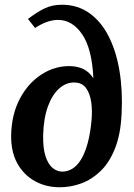

<svg xmlns="http://www.w3.org/2000/svg" viewBox="-20 -779 564 810"><path d="M232 11Q174 11 127 -15Q80 -41 53 -90Q26 -139 27 -209Q29 -297 64 -363Q99 -429 156 -465.5Q213 -502 278 -500Q307 -499 331 -488Q355 -477 374 -449Q368 -574 326.5 -634.5Q285 -695 225 -695Q202 -695 178 -686.5Q154 -678 128 -661L98 -699Q133 -726 166 -742.5Q199 -759 241 -759Q307 -759 356.5 -724Q406 -689 438 -626.5Q470 -564 484 -480.5Q498 -397 493 -299Q489 -213 465.5 -153.5Q442 -94 405 -58Q368 -22 323.5 -5.5Q279 11 232 11ZM243 -55Q266 -55 286.5 -68Q307 -81 323 -108Q339 -135 350 -175.5Q361 -216 366 -270Q370 -310 365 -347Q360 -384 343 -407.5Q326 -431 292 -431Q258 -431 229 -405Q200 -379 182 -329.5Q164 -280 162 -209Q161 -154 172 -120Q183 -86 202 -70.5Q221 -55 243 -55Z"/></svg>

Font: Lora
Style: Bold Italic
Weight: 700
Italic angle: -3°
Designer: Olga Karpushina, Alexei Vanyashin (Cyrillic)
Foundry: Cyreal
Version: Version 3.004